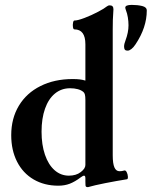

<svg xmlns="http://www.w3.org/2000/svg" viewBox="-20 -748 620 785"><path d="M487.3 -558.1Q487.3 -567.9 493.2 -583Q505.4 -615.7 505.4 -644.5Q505.4 -660.6 502.7 -677Q500 -693.4 495.1 -705.6Q492.2 -713.4 492.2 -716.8Q492.2 -728 519 -728Q542.5 -728 561.3 -723.4Q580.1 -718.8 580.1 -705.1Q580.1 -635.7 534.2 -566.9Q525.9 -554.2 517.3 -547.6Q508.8 -541 502.4 -541Q493.2 -541 490.2 -545.2Q487.3 -549.3 487.3 -558.1ZM499 -15.1Q456.5 -8.3 410.6 0.7Q364.7 9.8 339.8 17.1Q334.5 17.1 332.3 15.6Q330.1 14.2 329.6 10Q329.1 5.9 329.1 -4.9V-19Q329.1 -29.8 323.7 -29.8Q321.3 -29.8 317.6 -27.8Q314 -25.9 310.1 -22.9Q286.1 -4.9 265.1 3.2Q244.1 11.2 218.3 11.2Q161.1 11.2 117.4 -14.4Q73.7 -40 49.8 -86.9Q25.9 -133.8 25.9 -195.3Q25.9 -263.7 57.1 -315.7Q88.4 -367.7 145.5 -396.2Q202.6 -424.8 276.9 -424.8Q295.4 -424.8 306.6 -423.3Q317.9 -421.9 329.1 -418.5V-566.9Q329.1 -597.2 317.9 -612.5Q306.6 -627.9 284.2 -627.9Q279.8 -627.9 278.3 -637Q276.9 -646 278.6 -655Q280.3 -664.1 284.2 -664.1Q297.9 -664.1 325.9 -674.8Q354 -685.5 380.9 -699.7Q407.7 -713.9 416 -721.2Q418.9 -723.6 422.1 -724.9Q425.3 -726.1 429.2 -726.1Q443.8 -726.1 443.8 -710Q441.9 -684.1 441.4 -666.5Q440.9 -654.8 440.9 -627.9V-112.8Q440.9 -79.1 447.8 -63.5Q454.6 -47.9 468.8 -47.9Q478.5 -47.9 487.8 -50.8Q493.7 -52.7 498 -44.2Q502.4 -35.6 502.9 -25.6Q503.4 -15.6 499 -15.1ZM320.8 -372.1Q311.5 -379.9 297.6 -383.5Q283.7 -387.2 266.6 -387.2Q231 -387.2 204.6 -365.5Q178.2 -343.8 164.1 -303.7Q149.9 -263.7 149.9 -209.5Q149.9 -156.2 163.8 -115.5Q177.7 -74.7 203.1 -52.2Q228.5 -29.8 261.7 -29.8Q275.9 -29.8 288.3 -33.4Q300.8 -37.1 310.1 -44.4Q319.8 -51.8 324.5 -59.1Q329.1 -66.4 329.1 -73.7V-338.9Q329.1 -354 327.1 -361.3Q325.2 -368.7 320.8 -372.1Z"/></svg>

Font: Junicode Two Beta VF
Style: Regular
Weight: 400
Designer: Peter S. Baker
Foundry: Briery Creek Software
Version: Version 1.031 beta; ttfautohint (v1.8.1.43-b0c9)